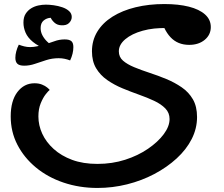

<svg xmlns="http://www.w3.org/2000/svg" viewBox="-20 -616 1110 950"><path d="M462 314Q373 314 294.5 287.5Q216 261 157.5 212.5Q99 164 66 100Q33 36 33 -40Q33 -117 66 -160.5Q99 -204 151 -204Q172 -204 188 -197.5Q204 -191 213.5 -183Q223 -175 226 -171Q220 -167 206.5 -150Q193 -133 181.5 -105Q170 -77 170 -40Q170 4 189 45.5Q208 87 245.5 121Q283 155 337 175Q391 195 462 195Q535 195 599 174.5Q663 154 712.5 120Q762 86 790.5 47.5Q819 9 819 -27Q819 -58 798 -79.5Q777 -101 743 -117Q709 -133 668 -147.5Q627 -162 586 -179Q545 -196 510.5 -220Q476 -244 455.5 -278.5Q435 -313 435 -362Q435 -416 461.5 -459.5Q488 -503 536.5 -533.5Q585 -564 650.5 -580Q716 -596 793 -596Q863 -596 914.5 -583Q966 -570 994.5 -544.5Q1023 -519 1023 -482Q1023 -444 993 -419Q963 -394 916 -394Q859 -394 823.5 -432Q788 -470 774 -537L806 -477Q740 -479 686 -464Q632 -449 600 -422Q568 -395 568 -362Q568 -334 588.5 -316Q609 -298 644 -283.5Q679 -269 720.5 -255.5Q762 -242 803 -225Q844 -208 879 -184Q914 -160 934.5 -124.5Q955 -89 955 -37Q955 20 928.5 72Q902 124 854 168Q806 212 743.5 245Q681 278 609 296Q537 314 462 314ZM100 -291Q76 -291 66 -300.5Q56 -310 56 -330Q56 -345 60.5 -362Q65 -379 73 -395Q86 -390 100 -386.5Q114 -383 129 -383Q146 -383 164 -387Q182 -391 196 -396L210 -371Q168 -388 142.5 -409Q117 -430 106.5 -454.5Q96 -479 96 -504Q96 -531 107 -548Q118 -565 134.5 -575Q151 -585 170 -589Q189 -593 207 -593Q224 -593 246 -590Q268 -587 288.5 -580Q309 -573 322 -561Q335 -549 335 -532Q335 -516 322 -502.5Q309 -489 282 -491Q263 -492 250 -503.5Q237 -515 231 -528Q211 -527 196 -514.5Q181 -502 181 -477Q181 -458 190 -441Q199 -424 213 -410.5Q227 -397 240 -386L184 -392Q223 -402 248 -411.5Q273 -421 300 -421Q323 -421 333 -412.5Q343 -404 343 -383Q343 -351 327 -317Q314 -322 300 -325Q286 -328 270 -328Q238 -328 208.5 -318.5Q179 -309 152.5 -300Q126 -291 100 -291Z"/></svg>

Font: Lemonada Medium
Style: Regular
Weight: 500
Designer: Mohamed Gaber (Arabic), Eduardo Tunni (Latin)
Foundry: Kief Type Foundry
Version: Version 4.004; ttfautohint (v1.8.2)